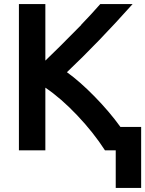

<svg xmlns="http://www.w3.org/2000/svg" viewBox="-20 -726 714 944"><path d="M549 13H496Q440 -74 360 -158.5Q280 -243 203 -295V13H73V-706H203V-428Q258 -480 379 -603H378Q432 -659 473 -706H632Q464 -518 309 -371Q372 -326 445 -251.5Q518 -177 572 -102H674V198H549Z"/></svg>

Font: Repo
Style: DemiBold
Weight: 600
Designer: Stefan Peev
Foundry: Context Ltd
Version: Version 001.000